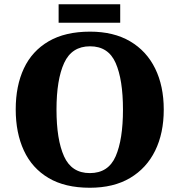

<svg xmlns="http://www.w3.org/2000/svg" viewBox="-20 -874 845 904"><path d="M403 10Q286 10 208.5 -36Q131 -82 92.5 -165Q54 -248 54 -359Q54 -470 92.5 -552Q131 -634 209 -679.5Q287 -725 404 -725Q515 -725 592.5 -679.5Q670 -634 710.5 -551.5Q751 -469 751 -358Q751 -247 710.5 -164.5Q670 -82 592.5 -36Q515 10 403 10ZM403 -59Q490 -59 524.5 -138Q559 -217 559 -358Q559 -499 524.5 -577.5Q490 -656 404 -656Q318 -656 282 -577.5Q246 -499 246 -358Q246 -217 281.5 -138Q317 -59 403 -59ZM256 -767V-854H546V-767Z"/></svg>

Font: Noto Serif Telugu ExtraBold
Style: Regular
Weight: 800
Designer: Jelle Bosma - Monotype Design Team
Foundry: Monotype Imaging Inc.
Version: Version 2.005; ttfautohint (v1.8.4.7-5d5b)